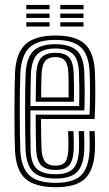

<svg xmlns="http://www.w3.org/2000/svg" viewBox="-20 -753 442 781"><path d="M206.8 8.5Q122.2 8.5 83.5 -25.9Q44.8 -60.2 41 -141Q39.8 -169 39.2 -210.5Q38.8 -252 38.8 -298Q38.8 -344 39.4 -386Q40 -428 41 -457Q45.5 -539 84.5 -573.8Q123.5 -608.5 205.5 -608.5Q286.8 -608.5 324.5 -574.8Q362.2 -541 366 -461Q367.5 -427 367.6 -375.5Q367.8 -324 365 -269H146.8Q147 -235.5 147.5 -203.4Q148 -171.2 148.8 -149.2Q150.5 -111.8 163.4 -95.5Q176.2 -79.2 206.8 -79.2Q233.5 -79.2 245 -94Q256.5 -108.8 258 -146.2Q259.2 -172.2 257 -219.5H278.8Q281 -172.5 279.8 -145.2Q277.8 -99.2 261.1 -80.5Q244.5 -61.8 206.8 -61.8Q165.2 -61.8 147 -81.1Q128.8 -100.5 127 -147Q126 -171.8 125.6 -210.8Q125.2 -249.8 125.2 -286.5H344.2Q346.2 -334.2 346.1 -381.1Q346 -428 344.5 -460Q341.2 -532 308 -561.4Q274.8 -590.8 205.5 -590.8Q133.2 -590.8 100 -559.5Q66.8 -528.2 62.8 -455.8Q61.5 -425.8 60.9 -383.5Q60.2 -341.2 60.4 -296Q60.5 -250.8 61 -210.2Q61.5 -169.8 62.5 -143Q66 -71.2 99.1 -40.2Q132.2 -9.2 206.8 -9.2Q278 -9.2 309.5 -39.6Q341 -70 344.5 -142Q345.2 -158.5 344.9 -179Q344.5 -199.5 343.5 -219.5H365Q366 -201.2 366.4 -180.1Q366.8 -159 366 -141.2Q362.2 -60.5 325.6 -26Q289 8.5 206.8 8.5ZM206.8 -26.8Q144.2 -26.8 115.8 -53.2Q87.2 -79.8 84 -143.8Q83 -171.5 82.5 -212.8Q82 -254 82 -299.2Q82 -344.5 82.5 -385.6Q83 -426.8 84.2 -454.2Q87.8 -519 116.1 -546.1Q144.5 -573.2 205.5 -573.2Q263.5 -573.2 291.8 -548Q320 -522.8 322.8 -459.5Q324 -433.8 324.4 -392.6Q324.8 -351.5 323.2 -304H103.8Q103.5 -257 103.6 -220.5Q103.8 -184 104.5 -145.5Q105.2 -91 128.5 -67.6Q151.8 -44.2 206.8 -44.2Q253.2 -44.2 275.9 -65.5Q298.5 -86.8 301.2 -143.2Q302.5 -173.8 300.2 -219.5H321.8Q322.8 -199.2 323.1 -179.6Q323.5 -160 322.8 -142.8Q319.8 -79.5 293.4 -53.1Q267 -26.8 206.8 -26.8ZM103.8 -321.5H302Q303 -363.2 302.6 -399.5Q302.2 -435.8 301.2 -459Q298.8 -514.8 274.8 -535.2Q250.8 -555.8 205.5 -555.8Q155.8 -555.8 132.2 -532.6Q108.8 -509.5 105.8 -453Q105 -435 104.5 -398.4Q104 -361.8 103.8 -321.5ZM125.2 -339.2Q125.5 -365.8 126 -396.4Q126.5 -427 127.2 -451.8Q129.8 -499 147.9 -518.6Q166 -538.2 205.5 -538.2Q244 -538.2 260.9 -519.5Q277.8 -500.8 279.8 -457Q280.5 -440.2 281 -408.1Q281.5 -376 280.5 -339.2ZM147.2 -356.8H259Q259.5 -387.2 259.1 -415.1Q258.8 -443 258 -456.2Q256.5 -491.5 244.4 -506.1Q232.2 -520.8 205.5 -520.8Q176.8 -520.8 163.8 -505Q150.8 -489.2 149 -450.8Q148.2 -431.2 147.9 -408.2Q147.5 -385.2 147.2 -356.8ZM225.2 -715.2V-732.8H319.8V-715.2ZM87 -715.2V-732.8H181.5V-715.2ZM87 -680V-697.8H181.5V-680ZM225.2 -680V-697.8H319.8V-680ZM87 -645V-662.5H181.5V-645ZM225.2 -645V-662.5H319.8V-645Z"/></svg>

Font: Big Shoulders Inline Display
Style: Bold
Weight: 700
Designer: Patric King
Foundry: XO Type Co
Version: Version 1.000